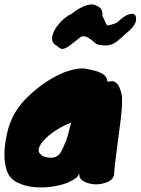

<svg xmlns="http://www.w3.org/2000/svg" viewBox="-22 -793 629 859"><path d="M458 -429 462 -428Q464 -428 464 -427Q490 -437 507 -412Q518 -395 524 -360Q526 -312 514 -227Q491 -55 489 -22Q491 13 446 26Q407 38 368 25Q327 11 334 -18Q326 -3 318 3.5Q310 10 286.5 21.5Q263 33 220 40.5Q177 48 134 44.5Q91 41 55.5 23.5Q20 6 8 -31Q-15 -103 14 -214Q34 -287 86 -343Q146 -407 222 -449Q279 -480 332 -486Q350 -488 363.5 -485Q377 -482 392.5 -479Q408 -476 422 -470Q458 -455 458 -429ZM273 -164Q280 -178 284.5 -199Q289 -220 297 -245Q216 -212 173 -164Q126 -111 179 -91Q225 -79 246 -106Q255 -118 262 -136Q269 -154 279 -173Q276 -168 273 -164ZM219 -652Q228 -672 250.5 -696Q273 -720 298 -731L321 -748Q376 -782 404 -770Q418 -765 426.5 -757Q435 -749 437 -729Q434 -725 438 -718Q442 -711 446.5 -699.5Q451 -688 458 -679Q479 -682 500 -691Q508 -698 516 -705Q524 -712 533.5 -718.5Q543 -725 554 -728.5Q565 -732 573 -731Q592 -727 585 -695Q576 -669 540 -642Q497 -601 480 -595Q455 -585 419 -593Q411 -594 402.5 -601.5Q394 -609 384 -617Q360 -635 341 -629Q329 -620 316 -609.5Q303 -599 291 -590Q264 -569 249 -576Q240 -580 232 -588Q198 -605 219 -652ZM272 -714Q269 -711 272.5 -713.5Q276 -716 283 -720Z"/></svg>

Font: Knewave
Style: Regular
Weight: 400
Designer: Tyler Finck
Foundry: Tyler Finck
Version: Version 1.001